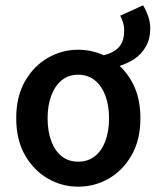

<svg xmlns="http://www.w3.org/2000/svg" viewBox="-20 -690 589 722"><path d="M427 -441 368 -482Q405 -490 426 -511.5Q447 -533 447 -575Q447 -591 442.5 -605.5Q438 -620 432 -631L518 -670Q528 -654 536.5 -631Q545 -608 545 -583Q545 -544 528.5 -515Q512 -486 485.5 -468.5Q459 -451 427 -441ZM274 12Q213 12 160 -18.5Q107 -49 74 -106.5Q41 -164 41 -245Q41 -327 74 -384.5Q107 -442 160 -472.5Q213 -503 274 -503Q336 -503 389 -472.5Q442 -442 475 -384.5Q508 -327 508 -245Q508 -164 475 -106.5Q442 -49 389 -18.5Q336 12 274 12ZM274 -82Q310 -82 336 -102Q362 -122 376 -159Q390 -196 390 -245Q390 -294 376 -331Q362 -368 336 -388.5Q310 -409 274 -409Q238 -409 212.5 -388.5Q187 -368 173 -331Q159 -294 159 -245Q159 -196 173 -159Q187 -122 212.5 -102Q238 -82 274 -82Z"/></svg>

Font: Source Sans 3 SemiBold
Style: Regular
Weight: 600
Designer: Paul D. Hunt
Foundry: Adobe
Version: Version 3.046;hotconv 1.0.118;makeotfexe 2.5.65603